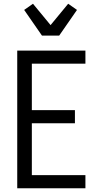

<svg xmlns="http://www.w3.org/2000/svg" viewBox="-20 -1005 540 1025"><path d="M72 0V-735H436V-665H150V-417H380V-347H150V-70H436V0ZM204 -815 109 -952 156 -985 250 -871 344 -985 391 -952 296 -815Z"/></svg>

Font: Iosevka Custom
Style: Regular
Weight: 400
Monospace: yes
Designer: Belleve Invis
Foundry: Belleve Invis
Version: Version 32.5.0; ttfautohint (v1.8.4)